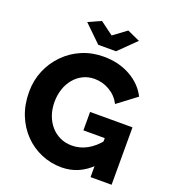

<svg xmlns="http://www.w3.org/2000/svg" viewBox="-161 -1038 1054 1166"><g transform="rotate(20 366.0 -455.0)"><path d="M369 5Q299 5 237 -21.5Q175 -48 128 -96.5Q81 -145 54.5 -211.5Q28 -278 28 -360Q28 -434 55 -498Q82 -562 130 -611Q178 -660 242.5 -687.5Q307 -715 382 -715Q480 -715 555 -673Q630 -631 666 -560L544 -468Q520 -515 474.5 -542Q429 -569 376 -569Q336 -569 302.5 -552.5Q269 -536 244.5 -506.5Q220 -477 207 -438Q194 -399 194 -354Q194 -308 208 -269Q222 -230 247 -201.5Q272 -173 306.5 -157Q341 -141 383 -141Q434 -141 480.5 -166.5Q527 -192 566 -242V-80Q481 5 369 5ZM556 -252H418V-371H692V0H556ZM297 -915 382 -852 467 -915 549 -878 440 -771H325L215 -878Z"/></g></svg>

Font: Raleway Thin ExtraBold
Style: Regular
Weight: 800
Version: Version 4.026